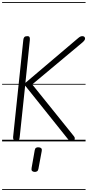

<svg xmlns="http://www.w3.org/2000/svg" viewBox="-25 -1349 836 1832"><path d="M659.5 0Q647 0 637.2 -8Q627.5 -16 619 -27L215 -532L163 -41.5Q161.5 -26 156.2 -13Q151 0 131.5 0Q114.5 0 106.5 -12.8Q98.5 -25.5 100 -41L197.5 -969Q199.5 -986.5 207.5 -995.2Q215.5 -1004 235.5 -1004Q253 -1004 257.2 -994.2Q261.5 -984.5 259.5 -964.5L217.5 -558.5L722 -986.5Q735 -997.5 743.8 -1000.8Q752.5 -1004 761.5 -1004Q773 -1004 779.5 -998Q786 -992 786.5 -983Q787.5 -975 781.2 -965.2Q775 -955.5 760.5 -943L282.5 -543.5L677.5 -52.5Q683 -46 685.8 -40.5Q688.5 -35 688.5 -27.5Q688.5 -15 680.8 -7.5Q673 0 659.5 0ZM659.5 0Q647 0 637.2 -8Q627.5 -16 619 -27L215 -532L163 -41.5Q161.5 -26 156.2 -13Q151 0 131.5 0Q114.5 0 106.5 -12.8Q98.5 -25.5 100 -41L197.5 -969Q199.5 -986.5 207.5 -995.2Q215.5 -1004 235.5 -1004Q253 -1004 257.2 -994.2Q261.5 -984.5 259.5 -964.5L217.5 -558.5L722 -986.5Q735 -997.5 743.8 -1000.8Q752.5 -1004 761.5 -1004Q773 -1004 779.5 -998Q786 -992 786.5 -983Q787.5 -975 781.2 -965.2Q775 -955.5 760.5 -943L282.5 -543.5L677.5 -52.5Q683 -46 685.8 -40.5Q688.5 -35 688.5 -27.5Q688.5 -15 680.8 -7.5Q673 0 659.5 0ZM302 291Q287.5 289.5 280.2 281Q273 272.5 276.5 254L306.5 83.5Q309.5 66.5 319.8 60.8Q330 55 345.5 56.5Q360.5 58 368.5 65.8Q376.5 73.5 373.5 90.5L341.5 263Q338.5 280 327.5 286.2Q316.5 292.5 302 291ZM-5 455H791.5V463H-5ZM-5 -16H791.5V0H-5ZM-5 -549H791.5V-541H-5ZM-5 -1329H791.5V-1321H-5Z"/></svg>

Font: Edu SA Dotted Guide
Style: Regular
Weight: 400
Designer: Tina and Corey Anderson, Eben Sorkin, Mirko Velimirovic
Foundry: Google for Education
Version: Version 2.000